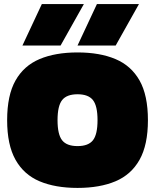

<svg xmlns="http://www.w3.org/2000/svg" viewBox="-20 -911 760 941"><path d="M90 -688 185 -891H391L277 -688ZM360 -688 455 -891H661L547 -688ZM360 10Q251 10 174 -22.5Q97 -55 56 -128Q15 -201 15 -322Q15 -444 56 -516.5Q97 -589 174 -621.5Q251 -654 360 -654Q469 -654 546 -621.5Q623 -589 664 -516.5Q705 -444 705 -322Q705 -201 664 -128Q623 -55 546 -22.5Q469 10 360 10ZM360 -195Q413 -195 435.5 -223.5Q458 -252 458 -322Q458 -392 435.5 -420.5Q413 -449 360 -449Q307 -449 284.5 -420.5Q262 -392 262 -322Q262 -252 284.5 -223.5Q307 -195 360 -195Z"/></svg>

Font: Boz Display
Style: Regular
Weight: 900
Version: Version 2.000; ttfautohint (v1.8.3)